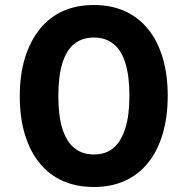

<svg xmlns="http://www.w3.org/2000/svg" viewBox="-20 -736 750 767"><path d="M355 11Q286 11 231.5 -13Q177 -37 138.5 -84Q100 -131 79.5 -198.5Q59 -266 59 -352Q59 -438 80 -505.5Q101 -573 139.5 -620.5Q178 -668 232 -692Q286 -716 355 -716Q424 -716 478.5 -691.5Q533 -667 571 -620.5Q609 -574 629.5 -506.5Q650 -439 650 -353Q650 -268 629.5 -200Q609 -132 571 -85Q533 -38 478.5 -13.5Q424 11 355 11ZM355 -119Q403 -119 433.5 -145Q464 -171 480.5 -223Q497 -275 497 -353Q497 -432 481 -483.5Q465 -535 433.5 -560.5Q402 -586 355 -586Q308 -586 276.5 -560.5Q245 -535 229 -483Q213 -431 213 -352Q213 -274 229 -222.5Q245 -171 276.5 -145Q308 -119 355 -119Z"/></svg>

Font: Nunito Sans 7pt Condensed ExtraBold
Style: Regular
Weight: 800
Width: 3
Designer: Vernon Adams
Foundry: Vernon Adams
Version: Version 3.101;gftools[0.9.27]